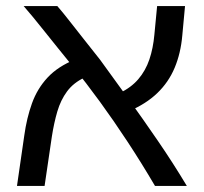

<svg xmlns="http://www.w3.org/2000/svg" viewBox="-20 -613 672 633"><path d="M491 0Q447 -75 401 -145Q355 -215 309.5 -277.5Q264 -340 220 -394Q195 -425 171 -454.5Q147 -484 126.5 -510Q106 -536 88.5 -557Q71 -578 58 -593H169Q188 -571 209 -544Q230 -517 255 -485.5Q280 -454 310 -416Q353 -357 402 -289Q451 -221 501 -148Q551 -75 596 0ZM36 0 60 -166Q68 -224 85.5 -272.5Q103 -321 137 -357.5Q171 -394 228 -417L258 -357Q222 -340 201 -311.5Q180 -283 169 -245.5Q158 -208 151 -163L127 0ZM404 -246 374 -306Q412 -324 436 -352Q460 -380 472.5 -417Q485 -454 489 -499L498 -593H590L581 -496Q576 -438 556 -390Q536 -342 498.5 -306Q461 -270 404 -246Z"/></svg>

Font: Noto Sans Hebrew Thin
Style: Regular
Weight: 400
Version: Version 3.001